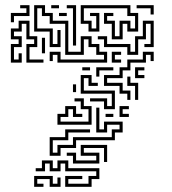

<svg xmlns="http://www.w3.org/2000/svg" viewBox="-20 -716 665 742"><path d="M22 -630V-666H82V-684H58V-696H94V-654H34V-630ZM202 -474V-504H184V-480H172V-516H214V-486H382V-504H352V-534H322V-564H304V-504H232V-624H172V-654H142V-684H124V-606H184V-546H202V-600H214V-534H172V-594H112V-696H154V-666H184V-636H244V-516H292V-576H334V-546H364V-516H394V-474ZM178 -684V-696H208V-684ZM262 -540V-684H238V-696H274V-540ZM412 -564V-624H382V-666H418V-654H394V-636H424V-576H442V-636H484V-606H502V-654H472V-684H304V-636H334V-606H352V-654H328V-666H364V-594H322V-624H292V-696H484V-666H514V-594H472V-624H454V-564ZM562 -660V-684H508V-696H574V-660ZM208 -654V-666H238V-654ZM22 -474V-546H52V-564H22V-606H52V-636H94V-576H124V-534H94V-486H148V-474H82V-546H112V-564H82V-624H64V-594H34V-576H64V-534H34V-486H52V-510H64V-474ZM472 -504V-534H382V-564H358V-576H394V-546H484V-516H502V-576H532V-636H574V-534H538V-546H562V-624H544V-564H514V-504ZM142 -510V-570H154V-510ZM472 -330V-354H442V-384H382V-426H442V-456H472V-486H532V-516H574V-480H562V-504H544V-474H484V-444H454V-414H394V-396H454V-366H484V-330ZM412 -474V-516H448V-504H424V-486H448V-474ZM298 -444V-456H328V-444ZM352 -420V-456H418V-444H364V-420ZM502 -414V-456H538V-444H514V-426H538V-414ZM382 -294V-324H328V-336H394V-306H412V-354H292V-426H334V-396H358V-384H322V-414H304V-366H424V-294ZM502 -330V-384H472V-420H484V-396H514V-330ZM262 -360V-390H274V-360ZM202 -234V-276H232V-306H274V-276H298V-264H262V-294H244V-264H214V-246H322V-294H292V-324H268V-336H304V-306H334V-234ZM442 -264V-306H478V-294H454V-276H478V-264ZM172 -114V-186H232V-216H328V-204H244V-174H184V-126H202V-156H262V-186H412V-216H442V-234H394V-204H352V-300H364V-216H382V-246H454V-204H424V-174H274V-144H214V-114ZM388 -264V-276H418V-264ZM262 -84V-114H238V-126H274V-96H352V-114H292V-156H394V-90H382V-144H304V-126H364V-84ZM232 6V-36H298V-24H244V-6H322V-36H352V-54H232V-84H214V-54H172V-84H154V-54H118V-66H142V-96H184V-66H202V-96H244V-66H364V-24H334V6ZM112 6V-36H184V-6H202V-30H214V6H172V-24H124V-6H148V6Z"/></svg>

Font: Rubik Maze
Style: Regular
Weight: 400
Designer: Hubert and Fischer, NaN
Foundry: Hubert and Fischer, NaN
Version: Version 2.200